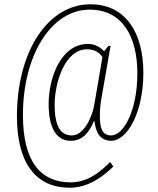

<svg xmlns="http://www.w3.org/2000/svg" viewBox="-20 -734 737 896"><path d="M305 142C393 142 461 90 509 43L494 22C451 65 392 117 310 117C173 117 87 25 87 -197C87 -479 221 -689 398 -689C555 -689 621 -558 621 -392C621 -216 556 -102 499 -102C456 -102 446 -137 446 -194C446 -219 448 -245 454 -279L496 -520H486L466 -495C453 -508 429 -529 391 -529C265 -529 207 -373 207 -248C207 -129 248 -77 310 -77C369 -77 397 -120 418 -168H421C427 -115 448 -77 499 -77C573 -77 649 -208 649 -394C649 -582 566 -714 402 -714C204 -714 59 -495 59 -191C59 32 151 142 305 142ZM316 -102C265 -102 235 -140 235 -246C235 -341 279 -504 387 -504C424 -504 447 -486 458 -467L420 -245C411 -190 372 -102 316 -102Z"/></svg>

Font: Noto Serif ExtraCondensed Thin
Style: Regular
Weight: 100
Width: 2
Designer: Monotype Design Team
Foundry: Monotype Imaging Inc.
Version: Version 2.013